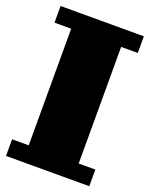

<svg xmlns="http://www.w3.org/2000/svg" viewBox="-133 -764 650 834"><g transform="rotate(20 192.5 -346.5)"><path d="M0 0V-77H77V-616H0V-693H385V-616H308V-77H385V0Z"/></g></svg>

Font: Coral Pixels
Style: Regular
Weight: 400
Designer: Tanukizamurai
Foundry: TanukiFont
Version: Version 1.000; ttfautohint (v1.8.4.7-5d5b)